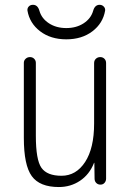

<svg xmlns="http://www.w3.org/2000/svg" viewBox="-20 -752 540 782"><path d="M359.4 -708Q366.2 -732.4 385.7 -732.4Q395.5 -732.4 402.3 -725.6Q409.2 -718.8 408.2 -709Q399.4 -657.2 356.4 -624.5Q313.5 -591.8 250 -591.8Q186.5 -591.8 143.6 -624.5Q100.6 -657.2 91.8 -709Q90.8 -718.8 97.2 -725.6Q103.5 -732.4 114.3 -732.4Q133.8 -732.4 140.6 -708Q149.4 -676.8 179.2 -657.2Q209 -637.7 250 -637.7Q291 -637.7 320.8 -657.2Q350.6 -676.8 359.4 -708ZM219.7 9.8Q141.6 9.8 109.4 -34.7Q77.1 -79.1 77.1 -190.4V-496.1Q77.1 -505.9 84.5 -512.7Q91.8 -519.5 102.1 -519.5Q112.3 -519.5 119.1 -512.7Q126 -505.9 126 -496.1V-199.2Q126 -100.6 148.9 -68.4Q171.9 -36.1 230.5 -36.1Q290 -36.1 326.7 -92.3Q363.3 -148.4 363.3 -249V-495.1Q363.3 -505.9 370.6 -512.7Q377.9 -519.5 388.2 -519.5Q398.4 -519.5 405.3 -512.7Q412.1 -505.9 412.1 -495.1V-24.4Q412.1 -14.6 405.8 -7.3Q399.4 0 389.2 0Q378.9 0 372.1 -6.8Q365.2 -13.7 365.2 -24.4L364.3 -87.9Q364.3 -88.9 363.3 -88.9Q362.3 -88.9 362.3 -86.9Q343.8 -41 305.7 -15.6Q267.6 9.8 219.7 9.8Z"/></svg>

Font: Rounded Mgen+ 2m light
Style: Regular
Weight: 200
Designer: [Source Han Sans]
Ryoko NISHIZUKA  (kana & ideographs); Paul D. Hunt (Latin, Greek & Cyrillic); Wenlong ZHANG  (bopomofo
Version: Version 1.059.20150602